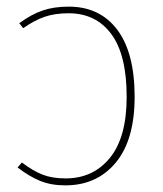

<svg xmlns="http://www.w3.org/2000/svg" viewBox="-20 -549 491 579"><path d="M386 -257Q386 -127 329 -58.5Q272 10 177 10Q134 10 101 -3.5Q68 -17 33 -44L46 -59Q79 -34 108 -22.5Q137 -11 178 -11Q261 -11 311.5 -73Q362 -135 362 -257Q362 -384 315.5 -446.5Q269 -509 187 -509Q146 -509 115 -498.5Q84 -488 50 -464L38 -479Q75 -506 109 -517.5Q143 -529 187 -529Q281 -529 333.5 -459.5Q386 -390 386 -257Z"/></svg>

Font: Fira Sans Condensed Thin
Style: Regular
Weight: 250
Width: 3
Designer: Carrois Corporate & Edenspiekermann AG
Foundry: Carrois Corporate GbR & Edenspiekermann AG
Version: Version 4.203